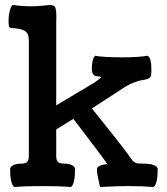

<svg xmlns="http://www.w3.org/2000/svg" viewBox="-20 -753 675 777"><path d="M207.5 -658.2V-326.7L361.8 -418.5Q386.7 -436.5 387.7 -438.5Q388.2 -439 388.2 -440.4Q388.2 -442.9 382.6 -443.6Q377 -444.3 369.9 -444.8Q362.8 -445.3 357.2 -452.4Q351.6 -459.5 351.6 -473.6Q351.6 -513.2 364.7 -527.3Q397.5 -521 478.5 -521Q537.6 -521 577.1 -527.3Q592.8 -520.5 592.8 -468.8Q592.8 -450.7 589.4 -443.4Q585.9 -436 576.2 -433.1Q566.4 -430.2 554 -428.5Q541.5 -426.8 518.3 -417.5Q495.1 -408.2 470.2 -391.1L352.1 -314Q476.6 -158.7 493.7 -134.8Q498.5 -127.9 506.1 -116.9Q513.7 -106 515.9 -103.5Q518.1 -101.1 524.4 -96.7Q530.8 -92.3 537.6 -91.6Q544.4 -90.8 557.1 -90.8Q618.2 -90.8 618.2 -67.4Q618.2 -10.7 602.1 3.9Q556.6 0 497.1 0Q449.2 0 384.8 3.9Q382.8 -5.9 379.2 -22.2Q375.5 -38.6 373.8 -49.1Q372.1 -59.6 372.1 -66.9Q372.1 -85 414.1 -88.9Q406.7 -100.6 389.6 -123.5Q372.6 -146.5 335.4 -195.1Q298.3 -243.7 276.9 -272L207.5 -229V-122.6Q207.5 -115.2 208.3 -111.1Q209 -106.9 211.7 -101.6Q214.4 -96.2 221.2 -93.5Q228 -90.8 238.8 -90.8Q257.3 -90.8 270.5 -85Q283.7 -79.1 283.7 -67.4Q283.7 -10.3 267.6 3.9Q221.7 0 153.3 0Q80.1 0 37.1 3.9Q21 -10.7 21 -67.4Q21 -79.1 34.2 -85Q47.4 -90.8 65.9 -90.8Q85 -90.8 90.8 -98.9Q96.7 -106.9 96.7 -121.6V-590.3Q96.7 -616.2 81.8 -627Q66.9 -637.7 24.4 -639.6Q18.1 -641.1 16.4 -646Q14.6 -650.9 14.6 -667Q14.6 -691.9 20 -710.9Q25.4 -730 30.8 -732.9Q71.3 -727.5 108.4 -727.5Q130.4 -727.5 154.8 -730.2Q179.2 -732.9 180.7 -732.9Q197.8 -732.9 202.9 -724.4Q208 -715.8 208 -685.1Q208 -681.6 207.8 -672.6Q207.5 -663.6 207.5 -658.2Z"/></svg>

Font: Coustard
Style: Regular
Weight: 400
Foundry: vernon adams
Version: Version 1.001